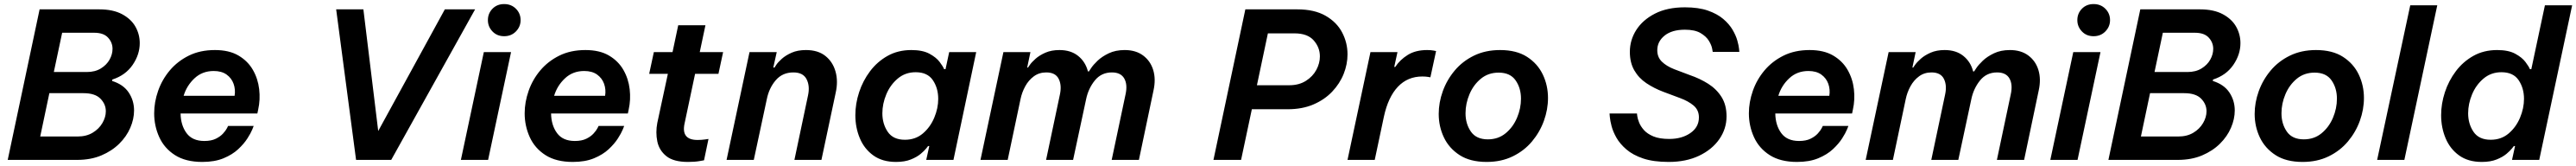

<svg xmlns="http://www.w3.org/2000/svg" viewBox="-20 -786 12683 816"><path d="M18 0 175 -740H469Q537 -740 581.5 -716Q626 -692 647 -654.5Q668 -617 668 -574Q668 -518 633 -467Q598 -416 533 -395L532 -388Q587 -371 613.5 -331.5Q640 -292 640 -243Q640 -201 621.5 -158Q603 -115 567 -79.5Q531 -44 479 -22Q427 0 359 0ZM444 -625H286L245 -432H407Q448 -432 476.5 -449.5Q505 -467 519.5 -493Q534 -519 534 -546Q534 -577 512 -601Q490 -625 444 -625ZM391 -328H223L178 -115H362Q405 -115 436 -133.5Q467 -152 484 -181Q501 -210 501 -239Q501 -274 474.5 -301Q448 -328 391 -328Z M976 10Q894 10 841.5 -23.5Q789 -57 764 -112Q739 -167 739 -229Q739 -284 758.5 -339.5Q778 -395 816 -440Q854 -485 909.5 -512.5Q965 -540 1038 -540Q1108 -540 1154 -513Q1200 -486 1225 -442.5Q1250 -399 1256 -347.5Q1262 -296 1251 -247L1247 -228H869Q870 -170 898.5 -131.5Q927 -93 986 -93Q1020 -93 1042.5 -104Q1065 -115 1078.5 -130Q1092 -145 1097.5 -156Q1103 -167 1103 -167H1229Q1229 -167 1222 -149.5Q1215 -132 1198 -105.5Q1181 -79 1152.5 -52.5Q1124 -26 1080.5 -8Q1037 10 976 10ZM884 -315H1135Q1140 -346 1130 -374Q1120 -402 1095.5 -419.5Q1071 -437 1032 -437Q976 -437 937.5 -401Q899 -365 884 -315Z M1733 0 1635 -740H1769L1842 -142L2170 -740H2319L1906 0Z M2462 -608Q2427 -608 2404.5 -631.5Q2382 -655 2382 -687Q2382 -720 2404.5 -743Q2427 -766 2462 -766Q2497 -766 2520 -743Q2543 -720 2543 -687Q2543 -655 2520 -631.5Q2497 -608 2462 -608ZM2249 0 2362 -530H2496L2383 0Z M2800 10Q2718 10 2665.5 -23.5Q2613 -57 2588 -112Q2563 -167 2563 -229Q2563 -284 2582.5 -339.5Q2602 -395 2640 -440Q2678 -485 2733.5 -512.5Q2789 -540 2862 -540Q2932 -540 2978 -513Q3024 -486 3049 -442.5Q3074 -399 3080 -347.5Q3086 -296 3075 -247L3071 -228H2693Q2694 -170 2722.5 -131.5Q2751 -93 2810 -93Q2844 -93 2866.5 -104Q2889 -115 2902.5 -130Q2916 -145 2921.5 -156Q2927 -167 2927 -167H3053Q3053 -167 3046 -149.5Q3039 -132 3022 -105.5Q3005 -79 2976.5 -52.5Q2948 -26 2904.5 -8Q2861 10 2800 10ZM2708 -315H2959Q2964 -346 2954 -374Q2944 -402 2919.5 -419.5Q2895 -437 2856 -437Q2800 -437 2761.5 -401Q2723 -365 2708 -315Z M3367 10Q3296 10 3260.5 -18.5Q3225 -47 3216 -91Q3207 -135 3216 -182L3268 -423H3176L3199 -530H3291L3319 -662H3453L3425 -530H3540L3517 -423H3402L3350 -178Q3333 -98 3414 -98Q3434 -98 3451 -100.5Q3468 -103 3468 -103L3446 2Q3446 2 3423 6Q3400 10 3367 10Z M3557 0 3670 -530H3804L3787 -454H3793Q3793 -454 3801.5 -467Q3810 -480 3829 -497Q3848 -514 3877.5 -527Q3907 -540 3948 -540Q4007 -540 4043.5 -511Q4080 -482 4093.5 -434Q4107 -386 4094 -329L4024 0H3891L3958 -317Q3968 -363 3951 -396.5Q3934 -430 3886 -430Q3832 -430 3799 -391.5Q3766 -353 3755 -298L3691 0Z M4467 -540Q4522 -540 4555.5 -522Q4589 -504 4606 -481.5Q4623 -459 4628 -446H4635L4653 -530H4786L4674 0H4540L4555 -68H4549Q4549 -68 4540 -56.5Q4531 -45 4512.5 -29.5Q4494 -14 4464 -2Q4434 10 4391 10Q4324 10 4279.5 -22Q4235 -54 4213 -106.5Q4191 -159 4191 -220Q4191 -276 4209.5 -332.5Q4228 -389 4263.5 -436Q4299 -483 4350 -511.5Q4401 -540 4467 -540ZM4488 -431Q4437 -431 4400 -400Q4363 -369 4343.5 -322.5Q4324 -276 4324 -229Q4324 -177 4350.5 -138Q4377 -99 4435 -99Q4487 -99 4523.5 -130Q4560 -161 4579.5 -207.5Q4599 -254 4599 -300Q4599 -353 4572.5 -392Q4546 -431 4488 -431Z M4807 0 4920 -530H5053L5037 -454H5041Q5041 -454 5050 -467Q5059 -480 5078 -497Q5097 -514 5126.5 -527Q5156 -540 5196 -540Q5252 -540 5288 -511Q5324 -482 5336 -435H5341Q5341 -435 5351.5 -451Q5362 -467 5383.5 -487.5Q5405 -508 5438.5 -524Q5472 -540 5517 -540Q5572 -540 5608 -513Q5644 -486 5657.5 -441.5Q5671 -397 5659 -342L5587 0H5453L5521 -321Q5532 -370 5515 -400Q5498 -430 5454 -430Q5402 -430 5370 -390.5Q5338 -351 5327 -298L5263 0H5130L5198 -321Q5208 -367 5192 -398.5Q5176 -430 5131 -430Q5096 -430 5070 -411Q5044 -392 5027.5 -362Q5011 -332 5004 -298L4941 0Z M5954 0 6111 -740H6367Q6451 -740 6506 -708.5Q6561 -677 6587.5 -626.5Q6614 -576 6614 -519Q6614 -470 6595 -422.5Q6576 -375 6538.5 -335.5Q6501 -296 6446 -272.5Q6391 -249 6319 -249H6143L6090 0ZM6353 -622H6222L6168 -367H6327Q6375 -367 6409 -388.5Q6443 -410 6460.5 -442.5Q6478 -475 6478 -509Q6478 -553 6447.5 -587.5Q6417 -622 6353 -622Z M6614 0 6727 -530H6860L6844 -457H6849Q6872 -492 6910.5 -516Q6949 -540 7006 -540Q7025 -540 7037.5 -537.5Q7050 -535 7050 -535L7022 -406Q7022 -406 7010.5 -408Q6999 -410 6982 -410Q6910 -410 6862 -359.5Q6814 -309 6793 -212L6748 0Z M7299 10Q7218 10 7166 -23.5Q7114 -57 7088.5 -110.5Q7063 -164 7063 -226Q7063 -282 7083 -337.5Q7103 -393 7141.5 -439Q7180 -485 7236.5 -512.5Q7293 -540 7365 -540Q7446 -540 7498 -506.5Q7550 -473 7575.5 -419.5Q7601 -366 7601 -304Q7601 -248 7581 -192.5Q7561 -137 7522.5 -91Q7484 -45 7427.5 -17.5Q7371 10 7299 10ZM7305 -101Q7356 -101 7392.5 -131Q7429 -161 7448.5 -207Q7468 -253 7468 -301Q7468 -353 7441.5 -391Q7415 -429 7358 -429Q7307 -429 7270.5 -399Q7234 -369 7214.5 -323Q7195 -277 7195 -229Q7195 -177 7221.5 -139Q7248 -101 7305 -101Z M8195 10Q8120 10 8069.5 -7Q8019 -24 7987 -51.5Q7955 -79 7938 -109Q7921 -139 7914 -166Q7907 -193 7905.5 -210.5Q7904 -228 7904 -228H8039Q8039 -228 8040.5 -215.5Q8042 -203 8049.5 -184Q8057 -165 8073.5 -146.5Q8090 -128 8120 -115.5Q8150 -103 8198 -103Q8260 -103 8302 -132Q8344 -161 8344 -209Q8344 -245 8318 -267Q8292 -289 8251 -304L8168 -335Q8123 -352 8085.5 -377Q8048 -402 8026 -440Q8004 -478 8004 -531Q8004 -589 8035.5 -638.5Q8067 -688 8127.5 -719Q8188 -750 8275 -750Q8342 -750 8388 -734Q8434 -718 8463.5 -693Q8493 -668 8509.5 -640Q8526 -612 8533 -587Q8540 -562 8541.5 -546.5Q8543 -531 8543 -531H8412Q8412 -531 8409 -547.5Q8406 -564 8393 -585.5Q8380 -607 8352 -623.5Q8324 -640 8275 -640Q8211 -640 8175 -611Q8139 -582 8139 -539Q8139 -505 8161.5 -483Q8184 -461 8222 -446L8299 -417Q8349 -400 8390 -374Q8431 -348 8455.5 -309Q8480 -270 8480 -214Q8480 -153 8444.5 -102Q8409 -51 8345 -20.5Q8281 10 8195 10Z M8827 10Q8745 10 8692.5 -23.5Q8640 -57 8615 -112Q8590 -167 8590 -229Q8590 -284 8609.5 -339.5Q8629 -395 8667 -440Q8705 -485 8760.5 -512.5Q8816 -540 8889 -540Q8959 -540 9005 -513Q9051 -486 9076 -442.5Q9101 -399 9107 -347.5Q9113 -296 9102 -247L9098 -228H8720Q8721 -170 8749.5 -131.5Q8778 -93 8837 -93Q8871 -93 8893.5 -104Q8916 -115 8929.5 -130Q8943 -145 8948.5 -156Q8954 -167 8954 -167H9080Q9080 -167 9073 -149.5Q9066 -132 9049 -105.5Q9032 -79 9003.5 -52.5Q8975 -26 8931.5 -8Q8888 10 8827 10ZM8735 -315H8986Q8991 -346 8981 -374Q8971 -402 8946.5 -419.5Q8922 -437 8883 -437Q8827 -437 8788.5 -401Q8750 -365 8735 -315Z M9165 0 9278 -530H9411L9395 -454H9399Q9399 -454 9408 -467Q9417 -480 9436 -497Q9455 -514 9484.5 -527Q9514 -540 9554 -540Q9610 -540 9646 -511Q9682 -482 9694 -435H9699Q9699 -435 9709.5 -451Q9720 -467 9741.5 -487.5Q9763 -508 9796.5 -524Q9830 -540 9875 -540Q9930 -540 9966 -513Q10002 -486 10015.5 -441.5Q10029 -397 10017 -342L9945 0H9811L9879 -321Q9890 -370 9873 -400Q9856 -430 9812 -430Q9760 -430 9728 -390.5Q9696 -351 9685 -298L9621 0H9488L9556 -321Q9566 -367 9550 -398.5Q9534 -430 9489 -430Q9454 -430 9428 -411Q9402 -392 9385.5 -362Q9369 -332 9362 -298L9299 0Z M10287 -608Q10252 -608 10229.5 -631.5Q10207 -655 10207 -687Q10207 -720 10229.5 -743Q10252 -766 10287 -766Q10322 -766 10345 -743Q10368 -720 10368 -687Q10368 -655 10345 -631.5Q10322 -608 10287 -608ZM10074 0 10187 -530H10321L10208 0Z M10360 0 10517 -740H10811Q10879 -740 10923.5 -716Q10968 -692 10989 -654.5Q11010 -617 11010 -574Q11010 -518 10975 -467Q10940 -416 10875 -395L10874 -388Q10929 -371 10955.5 -331.5Q10982 -292 10982 -243Q10982 -201 10963.5 -158Q10945 -115 10909 -79.5Q10873 -44 10821 -22Q10769 0 10701 0ZM10786 -625H10628L10587 -432H10749Q10790 -432 10818.5 -449.5Q10847 -467 10861.5 -493Q10876 -519 10876 -546Q10876 -577 10854 -601Q10832 -625 10786 -625ZM10733 -328H10565L10520 -115H10704Q10747 -115 10778 -133.5Q10809 -152 10826 -181Q10843 -210 10843 -239Q10843 -274 10816.5 -301Q10790 -328 10733 -328Z M11316 10Q11235 10 11183 -23.5Q11131 -57 11105.5 -110.5Q11080 -164 11080 -226Q11080 -282 11100 -337.5Q11120 -393 11158.5 -439Q11197 -485 11253.5 -512.5Q11310 -540 11382 -540Q11463 -540 11515 -506.5Q11567 -473 11592.5 -419.5Q11618 -366 11618 -304Q11618 -248 11598 -192.5Q11578 -137 11539.5 -91Q11501 -45 11444.5 -17.5Q11388 10 11316 10ZM11322 -101Q11373 -101 11409.5 -131Q11446 -161 11465.5 -207Q11485 -253 11485 -301Q11485 -353 11458.5 -391Q11432 -429 11375 -429Q11324 -429 11287.5 -399Q11251 -369 11231.5 -323Q11212 -277 11212 -229Q11212 -177 11238.5 -139Q11265 -101 11322 -101Z M11683 0 11846 -760H11979L11817 0Z M12198 10Q12131 10 12086.5 -22Q12042 -54 12020 -106.5Q11998 -159 11998 -220Q11998 -276 12016.5 -332.5Q12035 -389 12070.5 -436Q12106 -483 12157 -511.5Q12208 -540 12274 -540Q12329 -540 12362.5 -522Q12396 -504 12413 -481.5Q12430 -459 12435 -446H12442L12509 -760H12643L12481 0H12347L12362 -68H12356Q12356 -68 12347 -56.5Q12338 -45 12319.5 -29.5Q12301 -14 12271 -2Q12241 10 12198 10ZM12242 -99Q12294 -99 12330.5 -130Q12367 -161 12386.5 -207.5Q12406 -254 12406 -300Q12406 -353 12379.5 -392Q12353 -431 12295 -431Q12244 -431 12207 -400Q12170 -369 12150.5 -322.5Q12131 -276 12131 -229Q12131 -177 12157.5 -138Q12184 -99 12242 -99Z"/></svg>

Font: Be Vietnam Pro SemiBold
Style: Italic
Weight: 600
Italic angle: -12°
Designer: Lam Bao, Tony Le, Vietanh Nguyen
Foundry: Yellow Type Foundry
Version: Version 1.002; ttfautohint (v1.8.3)